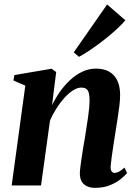

<svg xmlns="http://www.w3.org/2000/svg" viewBox="-20 -850 624 880"><path d="M218.5 -367.5Q233.5 -399 254.2 -428.8Q275 -458.5 301 -482.8Q327 -507 356.8 -521.2Q386.5 -535.5 420 -535.5Q473.5 -535.5 502 -504.2Q530.5 -473 530.5 -414.5Q530.5 -392 527 -363.2Q523.5 -334.5 518.5 -303.5Q513.5 -272.5 509 -243.5Q505 -216.5 500.2 -187Q495.5 -157.5 492 -131Q488.5 -104.5 487 -87Q487 -70 492.2 -63.8Q497.5 -57.5 505 -57.5Q513.5 -57.5 524.8 -63Q536 -68.5 550.5 -82L562.5 -57Q553 -45.5 533.5 -29.5Q514 -13.5 484.5 -1.2Q455 11 415.5 11Q393.5 11 377.8 3.2Q362 -4.5 354 -19Q346 -33.5 346 -54.5Q346 -65 348.2 -83.8Q350.5 -102.5 354 -126Q357.5 -149.5 361.5 -174Q365.5 -198.5 369.5 -220.5Q373 -244 376.8 -268Q380.5 -292 383.8 -314.5Q387 -337 388.8 -356.5Q390.5 -376 390.5 -390Q390.5 -411.5 387 -424.2Q383.5 -437 375 -442.8Q366.5 -448.5 352 -448.5Q334.5 -448.5 314.2 -435.5Q294 -422.5 274.5 -400.8Q255 -379 237.8 -351.8Q220.5 -324.5 209 -296.5L168 0H33.5L96 -457.5L41.5 -481L46 -506L216.5 -535L237.5 -520ZM318 -610 471 -829.5 554.5 -757Q543 -743 524 -724.8Q505 -706.5 481.5 -687Q458 -667.5 433 -649Q408 -630.5 384.5 -615Q361 -599.5 342 -589.5Z"/></svg>

Font: Merriweather 96pt
Style: Bold Italic
Weight: 700
Italic angle: -7.8°
Version: Version 2.101